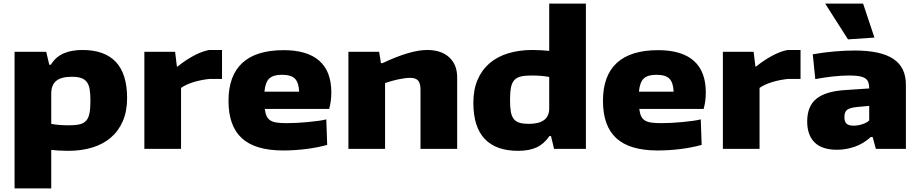

<svg xmlns="http://www.w3.org/2000/svg" viewBox="-20 -828 5114 1068"><path d="M61 -540H237L254 -468H263Q290 -512 334 -531Q378 -550 438 -550Q562 -550 624.5 -483.5Q687 -417 687 -282Q687 -210 663.5 -155Q640 -100 597 -63Q554 -26 493.5 -7.5Q433 11 359 11Q333 11 309 9.5Q285 8 265 6V220H61ZM365 -131Q400 -131 423 -136.5Q446 -142 459.5 -157Q473 -172 478 -199Q483 -226 483 -269Q483 -307 478.5 -332.5Q474 -358 462 -373Q450 -388 430 -394.5Q410 -401 379 -401Q320 -401 292.5 -378Q265 -355 265 -307V-139Q285 -135 310.5 -133Q336 -131 365 -131Z M783 -540H954L964 -458H968Q1011 -493 1056.5 -517.5Q1102 -542 1143 -550H1215V-389H1146Q1098 -384 1056 -371Q1014 -358 987 -339V0H783Z M1555 9Q1400 9 1325.5 -59Q1251 -127 1251 -267Q1251 -407 1328 -478Q1405 -549 1558 -549Q1689 -549 1756 -490Q1823 -431 1823 -314Q1823 -265 1811 -222H1453Q1456 -197 1463.5 -181.5Q1471 -166 1485 -157.5Q1499 -149 1521 -146Q1543 -143 1575 -143Q1601 -143 1631.5 -144.5Q1662 -146 1692 -149Q1722 -152 1749 -155.5Q1776 -159 1795 -164L1800 -22Q1746 -7 1682 1Q1618 9 1555 9ZM1548 -412Q1500 -412 1478 -391.5Q1456 -371 1451 -318H1644Q1642 -369 1620.5 -390.5Q1599 -412 1548 -412Z M1918 -540H2089L2099 -477H2108Q2263 -550 2356 -550Q2434 -550 2478.5 -509.5Q2523 -469 2523 -397V0H2319V-330Q2319 -365 2305.5 -380Q2292 -395 2262 -395Q2236 -395 2197.5 -387Q2159 -379 2122 -366V0H1918Z M2862 11Q2739 11 2676 -55.5Q2613 -122 2613 -257Q2613 -329 2636.5 -384Q2660 -439 2703 -476Q2746 -513 2807 -531.5Q2868 -550 2942 -550Q2967 -550 2990.5 -548.5Q3014 -547 3035 -545V-808H3239V0H3062L3045 -71H3036Q3007 -28 2965.5 -8.5Q2924 11 2862 11ZM2922 -139Q2977 -139 3006 -160Q3035 -181 3035 -225V-400Q2992 -408 2936 -408Q2900 -408 2877 -402.5Q2854 -397 2840.5 -382Q2827 -367 2822 -340Q2817 -313 2817 -270Q2817 -232 2821.5 -206.5Q2826 -181 2838 -166Q2850 -151 2870.5 -145Q2891 -139 2922 -139Z M3638 9Q3483 9 3408.5 -59Q3334 -127 3334 -267Q3334 -407 3411 -478Q3488 -549 3641 -549Q3772 -549 3839 -490Q3906 -431 3906 -314Q3906 -265 3894 -222H3536Q3539 -197 3546.5 -181.5Q3554 -166 3568 -157.5Q3582 -149 3604 -146Q3626 -143 3658 -143Q3684 -143 3714.5 -144.5Q3745 -146 3775 -149Q3805 -152 3832 -155.5Q3859 -159 3878 -164L3883 -22Q3829 -7 3765 1Q3701 9 3638 9ZM3631 -412Q3583 -412 3561 -391.5Q3539 -371 3534 -318H3727Q3725 -369 3703.5 -390.5Q3682 -412 3631 -412Z M4001 -540H4172L4182 -458H4186Q4229 -493 4274.5 -517.5Q4320 -542 4361 -550H4433V-389H4364Q4316 -384 4274 -371Q4232 -358 4205 -339V0H4001Z M4636 5Q4552 5 4511 -36Q4470 -77 4470 -152Q4470 -237 4521 -278.5Q4572 -320 4680 -327L4815 -336Q4815 -355 4810.5 -369Q4806 -383 4794 -391.5Q4782 -400 4760.5 -404Q4739 -408 4704 -408Q4660 -408 4611.5 -402.5Q4563 -397 4515 -388L4501 -526Q4564 -537 4623.5 -542Q4683 -547 4734 -547Q4879 -547 4949 -500.5Q5019 -454 5019 -357V0H4852L4834 -66H4824Q4782 -28 4733.5 -11.5Q4685 5 4636 5ZM4728 -129Q4753 -129 4778 -137.5Q4803 -146 4815 -158V-239L4749 -233Q4708 -229 4692.5 -217.5Q4677 -206 4677 -177Q4677 -151 4689 -140Q4701 -129 4728 -129ZM4697 -609 4570 -808H4781L4844 -619Z"/></svg>

Font: Encode Sans Wide
Style: ExtraBold
Weight: 800
Designer: Pablo Impallari, Andres Torresi
Foundry: Pablo Impallari, Andres Torresi
Version: Version 1.000; ttfautohint (v1.00) -l 8 -r 50 -G 200 -x 14 -